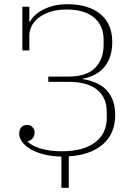

<svg xmlns="http://www.w3.org/2000/svg" viewBox="-20 -730 632 910"><path d="M271 12Q222 11 185 1Q148 -9 122.5 -24.5Q97 -40 84 -59Q71 -78 71 -97Q71 -115 81 -126.5Q91 -138 108 -138Q125 -138 134.5 -127Q144 -116 144 -101Q144 -86 135 -75Q126 -64 112 -60V-58Q132 -38 174.5 -25.5Q217 -13 272 -13Q375 -13 430.5 -55Q486 -97 486 -171V-199Q486 -268 440 -305Q394 -342 307 -342H209V-367H303Q391 -367 431 -408.5Q471 -450 471 -517V-544Q471 -609 425.5 -647Q380 -685 294 -685Q255 -685 223 -675.5Q191 -666 167.5 -649Q144 -632 131.5 -609.5Q119 -587 119 -562V-491H86V-698H119V-627H122Q129 -641 143.5 -655.5Q158 -670 180 -682Q202 -694 231.5 -702Q261 -710 299 -710Q399 -710 455.5 -663.5Q512 -617 512 -532Q512 -457 475 -413Q438 -369 372 -357V-355Q405 -350 433.5 -338Q462 -326 482.5 -305.5Q503 -285 514.5 -255Q526 -225 526 -186Q526 -96 467 -45.5Q408 5 306 11V160H271Z"/></svg>

Font: IBM Plex Serif ExtLt
Style: Regular
Weight: 200
Designer: Mike Abbink, Paul van der Laan, Pieter van Rosmalen
Foundry: Bold Monday
Version: Version 3.001